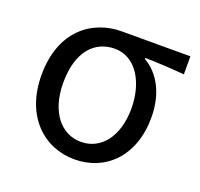

<svg xmlns="http://www.w3.org/2000/svg" viewBox="-102 -656 814 782"><g transform="rotate(20 304.5 -265.0)"><path d="M295 13C428 13 532 -85 532 -254C532 -356 491 -432 425 -470V-474C485 -473 535 -470 596 -465V-543H299C171 -543 52 -456 52 -265C52 -86 163 13 295 13ZM295 -63C209 -63 146 -140 146 -265C146 -402 211 -467 297 -467C390 -467 443 -371 443 -261C443 -139 382 -63 295 -63Z"/></g></svg>

Font: ChiuKong Gothic CL
Style: Regular
Weight: 400
Designer: Ryoko NISHIZUKA 西塚涼子 (kana, bopomofo & ideographs); Paul D. Hunt (Latin, Greek & Cyrillic); Sandoll Communications 산돌커뮤니
Foundry: Adobe
Version: Version 1.300